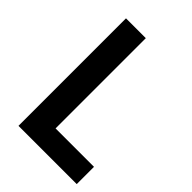

<svg xmlns="http://www.w3.org/2000/svg" viewBox="-188 -701 783 783"><g transform="rotate(45 203.5 -310.0)"><path d="M402.3 -99.6H180.7V-620.1H66.4V0H402.3Z"/></g></svg>

Font: Gemunu Libre
Style: Bold
Weight: 700
Designer: Pushpananda Ekanayake, Sol Matas, Kosala Senevirathne
Foundry: Mooniak
Version: Version 1.001